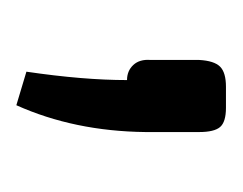

<svg xmlns="http://www.w3.org/2000/svg" viewBox="-50 -108 290 229"><g transform="rotate(90 94.5 7.0)"><path d="M83 -118H108Q125 -118 131 -111Q137 -104 137 -86V-22Q136 63 105 132L65 120Q75 52 75 0Q64 0 57 -7.5Q50 -15 51 -28V-86Q52 -104 59 -111Q66 -118 83 -118Z"/></g></svg>

Font: exo2condensed_r
Style: Regular
Weight: 400
Width: 3
Designer: Natanael Gama
Version: Version 1.001;PS 001.001;hotconv 1.0.70;makeotf.lib2.5.58329